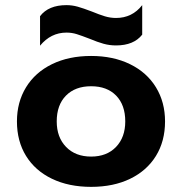

<svg xmlns="http://www.w3.org/2000/svg" viewBox="-20 -713 696 748"><path d="M136 -650Q169 -693 239 -693Q261 -693 282.5 -687Q304 -681 338 -668Q367 -656 388.5 -649.5Q410 -643 432 -643Q495 -643 534 -693V-578Q501 -536 432 -536Q407 -536 383.5 -542.5Q360 -549 329 -562Q298 -574 279 -580Q260 -586 239 -586Q178 -586 136 -535ZM46 -240Q46 -315 81.5 -373Q117 -431 182.5 -463Q248 -495 335 -495Q421 -495 486.5 -463Q552 -431 587.5 -373Q623 -315 623 -240Q623 -163 587.5 -105.5Q552 -48 487 -16.5Q422 15 335 15Q248 15 182.5 -16.5Q117 -48 81.5 -105.5Q46 -163 46 -240ZM468 -240Q468 -304 432.5 -340.5Q397 -377 335 -377Q273 -377 237 -340.5Q201 -304 201 -240Q201 -178 237.5 -140.5Q274 -103 335 -103Q396 -103 432 -140.5Q468 -178 468 -240Z"/></svg>

Font: Prompt SemiBold
Style: Regular
Weight: 600
Designer: Katatrad Team
Foundry: CadsonDemak
Version: Version 1.000